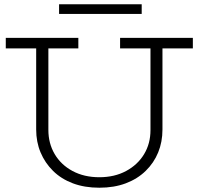

<svg xmlns="http://www.w3.org/2000/svg" viewBox="-20 -863 928 897"><path d="M444 14Q375 14 320.5 -6.5Q266 -27 228 -64.5Q190 -102 169.5 -151Q149 -200 149 -258V-660H206V-256Q206 -193 235.5 -143Q265 -93 319 -64Q373 -35 444 -35Q515 -35 569 -64Q623 -93 653 -142.5Q683 -192 683 -255V-660H739V-258Q739 -200 719 -151Q699 -102 660.5 -64.5Q622 -27 567.5 -6.5Q513 14 444 14ZM7 -637V-686H346V-637ZM541 -637V-686H881V-637ZM642 -843V-798H256V-843Z"/></svg>

Font: BioRhyme ExtraBold Light
Style: Regular
Weight: 300
Version: Version 1.600;gftools[0.9.33]